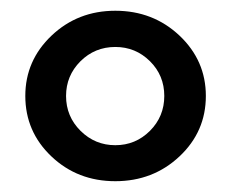

<svg xmlns="http://www.w3.org/2000/svg" viewBox="-20 -776 422 352"><path d="M26.4 -600.1Q26.4 -665 74.5 -710.7Q122.6 -756.3 191.4 -756.3Q260.7 -756.3 309.1 -710.7Q357.4 -665 357.4 -600.1Q357.4 -534.7 309.1 -489.3Q260.7 -443.8 191.4 -443.8Q122.1 -443.8 74.2 -489.3Q26.4 -534.7 26.4 -600.1ZM191.4 -689.9Q153.8 -689.9 127.4 -663.6Q101.1 -637.2 101.1 -600.1Q101.1 -562.5 127.7 -536.1Q154.3 -509.8 191.4 -509.8Q228.5 -509.8 254.9 -536.1Q281.2 -562.5 281.2 -600.1Q281.2 -637.7 254.9 -663.8Q228.5 -689.9 191.4 -689.9Z"/></svg>

Font: Now
Style: Bold
Weight: 700
Designer: Alfredo Marco Pradil
Foundry: Alfredo Marco Pradil
Version: Version 1.002;PS 001.002;hotconv 1.0.88;makeotf.lib2.5.64775